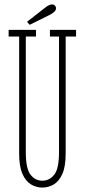

<svg xmlns="http://www.w3.org/2000/svg" viewBox="-20 -835 382 867"><path d="M171 12Q144.5 12 120.5 -2Q96.5 -16 81.5 -49.5Q66.5 -83 66.5 -141V-670H19V-700H142.5V-670H96.5V-148Q96.5 -73 118 -46Q139.5 -19 171 -19Q203 -19 224.8 -46Q246.5 -73 246.5 -148V-670H205.5V-700H323.5V-670H276.5V-141Q276.5 -83 261.5 -49.5Q246.5 -16 222.5 -2Q198.5 12 171 12ZM114 -723 102 -736.5 184.5 -801Q191.5 -806.5 199.8 -810.8Q208 -815 215 -815Q226 -815 231 -805.5Q233 -802 233 -797.5Q233 -788 223.2 -780Q213.5 -772 202 -766.5Z"/></svg>

Font: Imbue 10pt Thin
Style: Regular
Weight: 100
Designer: Tyler Finck
Foundry: Etcetera Type Company
Version: Version 1.102; ttfautohint (v1.8.3)